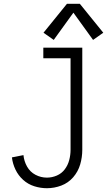

<svg xmlns="http://www.w3.org/2000/svg" viewBox="-20 -987 566 1015"><path d="M264 -776 210 -814 334 -967H402L526 -814L472 -776L368 -920ZM228 8Q194 8 161 -2.5Q128 -13 102.5 -36Q77 -59 62 -90Q47 -121 43 -155L104 -167Q107 -135 123 -106.5Q139 -78 167.5 -63Q196 -48 228 -48Q255 -48 280.5 -59Q306 -70 322.5 -92Q339 -114 346 -141Q353 -168 353 -195V-679H209V-735H415V-195Q415 -156 404 -118Q393 -80 367 -50Q341 -20 304 -6Q267 8 228 8Z"/></svg>

Font: Iosevka SS01 Light
Style: Regular
Weight: 300
Monospace: yes
Designer: Belleve Invis
Foundry: Belleve Invis
Version: 2.3.3; ttfautohint (v1.8.3)